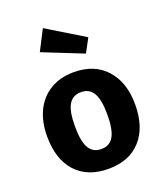

<svg xmlns="http://www.w3.org/2000/svg" viewBox="-153 -938 906 1057"><g transform="rotate(-20 300.0 -409.0)"><path d="M558 -267Q558 -133 490 -58Q422 17 300 17Q178 17 110 -57.5Q42 -132 42 -266Q42 -351 72.5 -414.5Q103 -478 161.5 -513.5Q220 -549 300 -549Q421 -549 489.5 -472.5Q558 -396 558 -267ZM205 -266Q205 -178 228 -138.5Q251 -99 300 -99Q349 -99 372 -139Q395 -179 395 -267Q395 -353 372 -392.5Q349 -432 300 -432Q251 -432 228 -392.5Q205 -353 205 -266ZM163 -716 224 -835 442 -702 399 -622Z"/></g></svg>

Font: Fira Mono
Style: Bold
Weight: 700
Monospace: yes
Designer: Carrois Corporate & Edenspiekermann AG
Foundry: Carrois Corporate GbR & Edenspiekermann AG
Version: Version 3.206